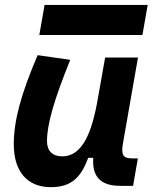

<svg xmlns="http://www.w3.org/2000/svg" viewBox="-20 -752 626 782"><path d="M187 10.3C275.4 10.3 311.5 -34.7 339.4 -109.4H359.9C354 -32.7 390.1 4.9 468.8 4.9H522L541.5 -106.9H518.1C481.9 -106.9 472.7 -120.6 480.5 -166.5L542 -517.6H408.2L374 -325.2V-325.7C347.7 -189.5 305.7 -115.2 233.4 -115.2C193.8 -115.2 171.4 -137.7 171.4 -176.8C171.4 -246.1 200.2 -345.2 266.1 -508.3L133.3 -527.3C64.9 -367.7 36.1 -259.3 36.1 -164.6C36.1 -53.7 90.8 10.3 187 10.3ZM140.1 -609.4H560.1L581.5 -731.9H161.6Z"/></svg>

Font: Cascadia Code NF
Style: Bold Italic
Weight: 700
Italic angle: -10°
Monospace: yes
Designer: Aaron Bell
Foundry: Saja Typeworks
Version: Version 2404.023